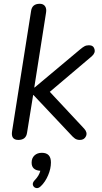

<svg xmlns="http://www.w3.org/2000/svg" viewBox="-20 -732 540 1014"><path d="M77 7Q36 7 44 -40L144 -673Q149 -712 190 -712Q209 -712 218 -699Q227 -686 223 -664L161 -270H163L403 -471Q416 -482 426 -487.5Q436 -493 450 -493Q473 -493 479 -473Q485 -453 465 -435L243 -247L425 -52Q443 -32 434 -12.5Q425 7 402 7Q386 7 375.5 -0.5Q365 -8 351 -24L157 -230H155L123 -32Q118 7 77 7ZM196 251Q183 264 170.5 261Q158 258 154 246Q150 234 163 220Q186 197 193 170Q147 167 147 127Q147 103 162 89Q177 75 201 75Q249 75 249 126Q249 159 234 194Q219 229 196 251Z"/></svg>

Font: Nunito
Style: Italic
Weight: 400
Italic angle: -9°
Designer: Vernon Adams
Foundry: Vernon Adams
Version: Version 3.601; ttfautohint (v1.8.2.53-6de2)